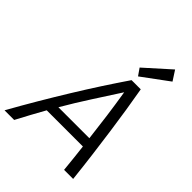

<svg xmlns="http://www.w3.org/2000/svg" viewBox="-297 -1065 1197 1197"><g transform="rotate(45 301.5 -466.0)"><path d="M-39 0Q14 -95 68 -186.5Q122 -278 175.5 -365Q229 -452 282.5 -534.5Q336 -617 388 -693H469Q482 -620 494.5 -540.5Q507 -461 519 -375Q531 -289 543 -195.5Q555 -102 566 0H486Q482 -47 476.5 -93Q471 -139 466 -186H147Q122 -141 96.5 -94.5Q71 -48 46 0ZM185 -251H458Q448 -337 436 -426Q424 -515 409 -607Q351 -517 294.5 -429.5Q238 -342 185 -251ZM400 -738 368 -784 533 -932 575 -867Z"/></g></svg>

Font: Ubuntu Sans
Style: Italic
Weight: 400
Italic angle: -13.5°
Designer: Dalton Maag Ltd
Foundry: Dalton Maag Ltd
Version: Version 1.006